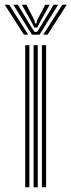

<svg xmlns="http://www.w3.org/2000/svg" viewBox="-52 -791 302 811"><path d="M125 0V-600H142.8V0ZM54.5 0V-600H72.2V0ZM89.8 0V-600H107.5V0ZM-32 -771H-13.2L67.2 -644.5H49.2ZM4.5 -771H23.5L76.5 -682.8L93.5 -656.5H104.8L121.5 -682.8L174.5 -771H193.5L115 -644.5H83ZM40.2 -771H59.5L93 -706L96.5 -692H101.8L105 -706L139 -771H158L116 -696.2L105.5 -674.5H92.8L82.2 -696.2ZM211.2 -771H230L148.8 -644.5H130.8Z"/></svg>

Font: Big Shoulders Inline Text Medium
Style: Regular
Weight: 500
Designer: Patric King
Foundry: XO Type Co
Version: Version 1.000